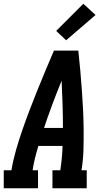

<svg xmlns="http://www.w3.org/2000/svg" viewBox="-38 -1005 558 1025"><path d="M-18 0V-96H23Q32 -150 47.5 -204Q63 -258 81.5 -311.5Q100 -365 120.5 -418.5Q141 -472 162 -524.5Q183 -577 205.5 -630Q228 -683 250 -735H380Q386 -683 390.5 -630Q395 -577 399 -524.5Q403 -472 405.5 -418.5Q408 -365 408.5 -311.5Q409 -258 407.5 -204Q406 -150 397 -96H425V0H242V-96H284Q289 -129 292 -161.5Q295 -194 296 -226H167Q157 -194 149 -161.5Q141 -129 136 -96H165V0ZM298 -322Q298 -385 296 -448Q294 -511 291 -574Q265 -511 241.5 -448Q218 -385 197 -322ZM315 -790 262 -840 407 -985 472 -925Z"/></svg>

Font: Iosevka Curly Slab
Style: Bold Italic
Weight: 700
Italic angle: -9°
Monospace: yes
Designer: Belleve Invis
Foundry: Belleve Invis
Version: Version 22.1.2; ttfautohint (v1.8.4)